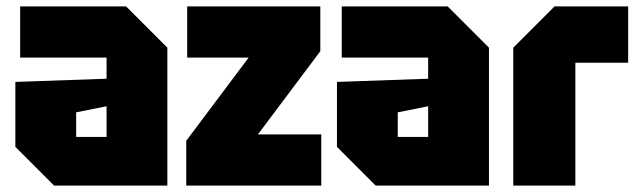

<svg xmlns="http://www.w3.org/2000/svg" viewBox="-20 -580 2000 600"><path d="M28 -121V-324L313 -334V-400H43V-560H374L503 -431V0H149ZM218 -229V-152H313V-248Z M562 0V-140L757 -400H565V-560H981V-420L786 -160H984V0Z M1033 -121V-324L1318 -334V-400H1048V-560H1379L1508 -431V0H1154ZM1223 -229V-152H1318V-248Z M1584 0V-431L1713 -560H1943V-384H1778V0Z"/></svg>

Font: Tektur SemiCondensed ExtraBold
Style: Regular
Weight: 800
Width: 4
Designer: Adam Jagosz
Foundry: Adam Jagosz
Version: Version 1.005;gftools[0.9.30]